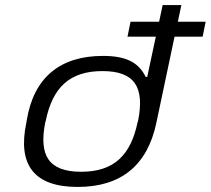

<svg xmlns="http://www.w3.org/2000/svg" viewBox="-20 -730 833 759"><path d="M86 -256 84 -244C49 -78 115 9 287 9C460 9 563 -78 598 -244L670 -585H781L793 -644H683L697 -710H623L609 -644H496L484 -585H596L562 -426H556C529 -480 484 -509 387 -509C219 -509 114 -425 86 -256ZM159 -247 161 -253C188 -385 256 -449 385 -449C513 -449 552 -385 526 -253L524 -247C497 -118 432 -51 301 -51C172 -51 133 -115 159 -247Z"/></svg>

Font: LT Wave Light
Style: Italic
Weight: 300
Designer: Daniel Lyons
Version: Version 2.5 (Glyphs App)